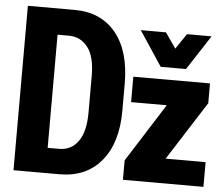

<svg xmlns="http://www.w3.org/2000/svg" viewBox="-51 -769 965 827"><g transform="rotate(5 431.5 -355.5)"><path d="M36.6 0H236.3Q350.6 0 416 -78.4Q481.4 -156.7 481.4 -296.4V-412.1Q481.4 -554.7 417 -632.8Q352.5 -710.9 238.3 -710.9H36.6ZM174.8 -108.9V-598.1H224.1Q274.4 -598.1 305.7 -557.9Q336.9 -517.6 336.9 -433.6V-274.9Q336.9 -193.8 307.1 -151.4Q277.3 -108.9 224.1 -108.9ZM509.8 0H857.9V-106.9H685.1L847.2 -360.8V-446.3H515.6V-336.4H669.9L509.8 -84ZM629.4 -499H738.8L836.4 -648.9H730L685.1 -582.5L639.2 -648.9H530.3Z"/></g></svg>

Font: Roboto Flex Super Cond Bold
Style: Regular
Weight: 700
Width: 3
Designer: Berlow after Robertson
Foundry: Google
Version: Version 3.000